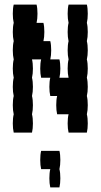

<svg xmlns="http://www.w3.org/2000/svg" viewBox="-20 -580 440 840"><path d="M364 -440Q364 -417 360 -400Q364 -384 364 -360Q364 -337 360 -320Q364 -304 364 -280Q364 -257 360 -240Q364 -224 364 -200Q364 -177 360 -160Q364 -144 364 -120Q364 -97 360 -80Q364 -64 364 -40Q364 -17 360 0H280Q276 -17 276 -40Q276 -64 280 -80H230Q226 -97 226 -120Q226 -144 230 -160H200Q196 -177 196 -200Q196 -224 200 -240H160Q156 -257 156 -280Q156 -304 160 -320H120Q124 -304 124 -280Q124 -257 120 -240Q124 -224 124 -200Q124 -177 120 -160Q124 -144 124 -120Q124 -97 120 -80Q124 -64 124 -40Q124 -17 120 0H40Q36 -17 36 -40Q36 -64 40 -80Q36 -97 36 -120Q36 -144 40 -160Q36 -177 36 -200Q36 -224 40 -240Q36 -257 36 -280Q36 -304 40 -320Q36 -337 36 -360Q36 -384 40 -400Q36 -417 36 -440Q36 -464 40 -480Q36 -497 36 -520Q36 -544 40 -560H140Q144 -544 144 -520Q144 -497 140 -480H170Q174 -464 174 -440Q174 -417 170 -400H200Q204 -384 204 -360Q204 -337 200 -320H240Q244 -304 244 -280Q244 -257 240 -240H280Q276 -257 276 -280Q276 -304 280 -320Q276 -337 276 -360Q276 -384 280 -400Q276 -417 276 -440Q276 -464 280 -480Q276 -497 276 -520Q276 -544 280 -560H360Q364 -544 364 -520Q364 -497 360 -480Q364 -464 364 -440ZM240 160Q244 176 244 200Q244 223 240 240H200Q196 223 196 200Q196 176 200 160H160Q156 143 156 120Q156 96 160 80H240Q244 96 244 120Q244 143 240 160Z"/></svg>

Font: VT323
Style: Regular
Weight: 400
Monospace: yes
Designer: Peter Hull
Version: Version 2.000